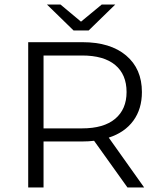

<svg xmlns="http://www.w3.org/2000/svg" viewBox="-20 -831 705 851"><path d="M545 0 397 -207Q373 -204 346 -204H173V0H105V-644H346Q469 -644 539 -585Q609 -526 609 -423Q609 -348 571 -296Q533 -244 462 -221L619 0ZM541 -423Q541 -501 490.5 -543Q440 -585 344 -585H173V-262H344Q440 -262 490.5 -304.5Q541 -347 541 -423ZM491 -811 373 -696H306L188 -811H248L339 -735L431 -811Z"/></svg>

Font: Montserrat Ace
Style: Regular
Weight: 400
Designer: Julieta Ulanovsky
Foundry: Julieta Ulanovsky
Version: Version 1